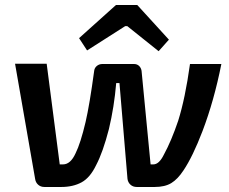

<svg xmlns="http://www.w3.org/2000/svg" viewBox="-20 -745 912 765"><path d="M653 -587 612 -541 487 -641H479L327 -544L295 -593L442 -725H527ZM218 -90H231Q261 -90 281 -134Q301 -174 321 -259Q337 -328 355 -461Q356 -474 365.5 -482Q375 -490 388 -490H514Q526 -490 534 -482.5Q542 -475 544 -463L580 -90H591Q614 -90 633 -129Q663 -184 690 -264Q718 -353 737 -490H862Q833 -344 787 -223Q748 -121 711 -66Q688 -31 662.5 -15.5Q637 0 596 0H525Q510 0 500 -9Q490 -18 488 -32L456 -414H443Q435 -319 414 -231Q390 -138 363 -87Q339 -37 305 -18.5Q271 0 224 0H157Q142 0 132 -9Q122 -18 120 -32L40 -491H166Z"/></svg>

Font: Exo 2.0 Semi Bold
Style: Italic
Weight: 600
Italic angle: -8°
Designer: Natanael Gama
Version: Version 1.001;PS 001.001;hotconv 1.0.70;makeotf.lib2.5.58329